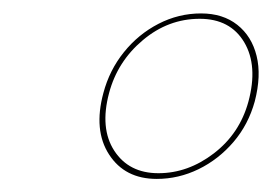

<svg xmlns="http://www.w3.org/2000/svg" viewBox="-20 -730 405 286"><path d="M279.5 -710Q312 -710 333.5 -693Q355 -676 362.2 -646.8Q369.5 -617.5 359.5 -579Q350 -544.5 327.8 -518.5Q305.5 -492.5 275.8 -478Q246 -463.5 213.5 -463.5Q166 -463.5 142.5 -499.8Q119 -536 134 -591.5Q143 -625.5 164.5 -652.2Q186 -679 216 -694.5Q246 -710 279.5 -710ZM277.5 -702Q230.5 -702 192.8 -670.2Q155 -638.5 142.5 -591.5Q128.5 -539 150.2 -505.5Q172 -472 216 -472Q260 -472 298.5 -501.5Q337 -531 350 -578.5Q364.5 -632 343.8 -667Q323 -702 277.5 -702Z"/></svg>

Font: Fraunces 120pt
Style: Italic
Weight: 400
Italic angle: -16°
Version: Version 1.000;[b76b70a41]